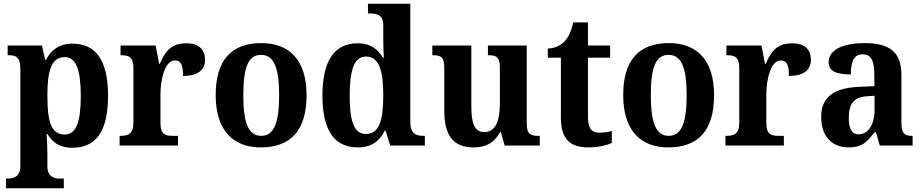

<svg xmlns="http://www.w3.org/2000/svg" viewBox="-20 -780 4941 1029"><path d="M12 229H322V177H299C273 177 234 169 234 112V51C234 14 232 -27 230 -61H235C262 -16 301 12 366 12C493 12 559 -73 559 -266C559 -460 492 -546 368 -546C296 -546 252 -510 226 -458H222L205 -536H21V-484H28C63 -484 89 -475 89 -414V112C89 169 49 177 23 177H12ZM327 -59C254 -59 234 -128 234 -267C234 -399 254 -474 328 -474C389 -474 413 -400 413 -266C413 -129 389 -59 327 -59Z M621 0H934V-52H904C867 -52 840 -60 840 -119V-274C840 -355 864 -456 917 -456C952 -456 961 -428 961 -373C1035 -373 1079 -401 1079 -460C1079 -512 1048 -548 978 -548C902 -548 866 -509 837 -438H833L814 -536H626V-484H629C670 -484 695 -475 695 -416V-124C695 -61 667 -52 625 -52H621Z M1378 10C1539 10 1623 -82 1623 -270C1623 -458 1531 -549 1381 -549C1220 -549 1136 -458 1136 -270C1136 -82 1228 10 1378 10ZM1380 -52C1309 -52 1284 -127 1284 -270C1284 -413 1308 -486 1379 -486C1450 -486 1476 -413 1476 -270C1476 -127 1451 -52 1380 -52Z M1898 10C1971 10 2014 -24 2042 -79H2047L2071 0H2257V-52H2250C2205 -52 2179 -66 2179 -128V-760H1952V-708H1959C2000 -708 2034 -701 2034 -645V-582C2034 -545 2035 -502 2037 -471H2032C2006 -515 1967 -548 1897 -548C1776 -548 1708 -460 1708 -267C1708 -75 1776 10 1898 10ZM1940 -62C1878 -62 1854 -130 1854 -268C1854 -402 1878 -477 1940 -477C2012 -477 2034 -402 2034 -269C2034 -132 2012 -62 1940 -62Z M2519 10C2583 10 2629 -14 2660 -72H2664L2685 0H2873V-52H2865C2829 -52 2803 -57 2803 -115V-536H2595V-484H2599C2635 -484 2659 -478 2659 -419V-226C2659 -132 2635 -72 2576 -72C2521 -72 2506 -123 2506 -213V-536H2297V-484H2301C2346 -484 2361 -472 2361 -414V-188C2361 -52 2410 10 2519 10Z M3134 10C3193 10 3239 -4 3259 -14V-78C3239 -72 3216 -69 3192 -69C3147 -69 3131 -96 3131 -157V-471H3250V-536H3131V-660H3052C3042 -613 3027 -582 3009 -562C2990 -540 2959 -521 2916 -520V-471H2986V-148C2986 -31 3039 10 3134 10Z M3562 10C3723 10 3807 -82 3807 -270C3807 -458 3715 -549 3565 -549C3404 -549 3320 -458 3320 -270C3320 -82 3412 10 3562 10ZM3564 -52C3493 -52 3468 -127 3468 -270C3468 -413 3492 -486 3563 -486C3634 -486 3660 -413 3660 -270C3660 -127 3635 -52 3564 -52Z M3868 0H4181V-52H4151C4114 -52 4087 -60 4087 -119V-274C4087 -355 4111 -456 4164 -456C4199 -456 4208 -428 4208 -373C4282 -373 4326 -401 4326 -460C4326 -512 4295 -548 4225 -548C4149 -548 4113 -509 4084 -438H4080L4061 -536H3873V-484H3876C3917 -484 3942 -475 3942 -416V-124C3942 -61 3914 -52 3872 -52H3868Z M4527 10C4598 10 4626 -17 4667 -71H4675L4695 0H4871V-52H4867C4825 -52 4811 -68 4811 -123V-378C4811 -503 4745 -549 4614 -549C4507 -549 4421 -518 4421 -447C4421 -400 4459 -381 4540 -381C4540 -449 4556 -489 4603 -489C4653 -489 4666 -448 4666 -374V-318L4590 -315C4450 -310 4381 -261 4381 -153C4381 -42 4446 10 4527 10ZM4581 -60C4545 -60 4529 -91 4529 -148C4529 -221 4553 -259 4626 -264L4667 -267V-191C4667 -112 4633 -60 4581 -60Z"/></svg>

Font: Noto Serif Ethiopic SemiCondensed
Style: Bold
Weight: 700
Width: 4
Designer: Monotype Design Team
Foundry: Monotype Imaging Inc.
Version: Version 2.102